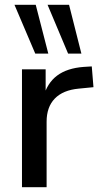

<svg xmlns="http://www.w3.org/2000/svg" viewBox="-20 -775 413 795"><path d="M71 0V-488H169V-371H159Q175 -431 216.5 -462Q258 -493 327 -498L360 -500L367 -414L306 -408Q241 -402 207 -367Q173 -332 173 -271V0ZM262 -553 177 -755H266L317 -553ZM126 -553 40 -755H128L180 -553Z"/></svg>

Font: Nunito Sans 12pt ExtraLight SemiBold
Style: Regular
Weight: 600
Version: Version 3.101;gftools[0.9.27]